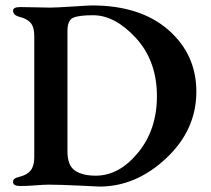

<svg xmlns="http://www.w3.org/2000/svg" viewBox="-20 -679 776 706"><path d="M228 -123Q228 -70 256 -51.5Q284 -33 332 -33Q418 -33 487.5 -117.5Q557 -202 557 -325Q557 -455 480 -539Q403 -623 322 -623Q269 -623 248.5 -613.5Q228 -604 228 -565ZM346 7Q344 7 272 3.5Q200 0 158 0Q142 0 111 2.5Q80 5 55 5Q28 5 28 -9Q28 -18 33.5 -22Q39 -26 52 -29Q80 -36 93 -52.5Q106 -69 106 -101V-547Q106 -579 93 -594.5Q80 -610 52 -617Q28 -623 28 -640Q28 -653 55 -653Q82 -653 113.5 -652Q145 -651 164 -651Q185 -651 246.5 -655Q308 -659 318 -659Q496 -659 599 -569Q702 -479 702 -342Q702 -201 591 -97Q480 7 346 7Z"/></svg>

Font: EB Garamond 12
Style: Bold
Weight: 700
Version: Version 0.016